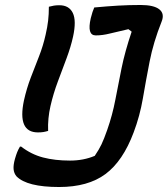

<svg xmlns="http://www.w3.org/2000/svg" viewBox="-20 -730 673 770"><path d="M261 -86Q315 -86 360 -105Q377 -130 387 -151Q397 -172 410 -209Q431 -269 442.5 -329.5Q454 -390 467.5 -456.5Q481 -523 508 -603L495 -613Q450 -603 420.5 -595.5Q391 -588 364 -588Q328 -588 344 -657Q351 -685 358 -700Q412 -705 454.5 -707.5Q497 -710 544 -710Q597 -710 619 -692.5Q641 -675 628 -643Q595 -560 580 -483Q565 -406 553 -335.5Q541 -265 516 -199Q473 -84 403 -32Q333 20 217 20Q88 20 46 -23Q36 -35 34.5 -51.5Q33 -68 40 -93Q45 -110 49 -120Q53 -130 60 -142H65Q105 -111 152.5 -98.5Q200 -86 261 -86ZM176 -703Q187 -706 196.5 -707.5Q206 -709 218 -709Q257 -709 272 -678Q287 -647 273 -583Q264 -542 247 -496.5Q230 -451 212 -403Q194 -355 182.5 -305Q171 -255 173 -205Q163 -202 154 -200.5Q145 -199 132 -199Q49 -199 76 -327Q87 -376 103.5 -419Q120 -462 136.5 -504Q153 -546 163 -591Q170 -621 173 -647Q176 -673 176 -703Z"/></svg>

Font: Recursive Sn Csl St Med
Style: Italic
Weight: 500
Italic angle: -15°
Version: Version 1.079;hotconv 1.0.112;makeotfexe 2.5.65598; ttfautoh